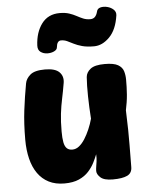

<svg xmlns="http://www.w3.org/2000/svg" viewBox="-57 -880 737 941"><g transform="rotate(-5 311.0 -409.5)"><path d="M222 13Q178 13 145.5 -3.5Q113 -20 91.5 -50.5Q70 -81 59.5 -123.5Q49 -166 49 -217Q49 -297 57 -361.5Q65 -426 77 -492Q81 -515 102.5 -533.5Q124 -552 175 -552Q225 -552 245.5 -531.5Q266 -511 261 -479Q254 -437 246.5 -402Q239 -367 234.5 -329.5Q230 -292 230 -242Q230 -209 234 -188.5Q238 -168 248 -158.5Q258 -149 275 -149Q293 -149 308.5 -161.5Q324 -174 337 -194.5Q350 -215 361 -240.5Q372 -266 379 -292Q375 -348 374 -402.5Q373 -457 376 -497Q378 -520 399 -536.5Q420 -553 469 -553Q514 -553 534.5 -541Q555 -529 561 -509.5Q567 -490 567 -468Q567 -450 566.5 -431.5Q566 -413 564.5 -394Q563 -375 560 -356Q557 -337 553 -318Q557 -211 556 -147.5Q555 -84 555 -39Q555 -9 531 2.5Q507 14 460 14Q417 14 399.5 -2Q382 -18 382 -34Q382 -44 384 -55.5Q386 -67 388 -82Q390 -97 389 -116Q382 -98 371 -76Q360 -54 341.5 -33.5Q323 -13 294 0Q265 13 222 13ZM425 -644Q390 -644 366.5 -650.5Q343 -657 326.5 -665.5Q310 -674 296 -680.5Q282 -687 266 -687Q246 -687 243 -655Q242 -643 227 -636Q212 -629 193.5 -629.5Q175 -630 161 -640Q147 -650 148 -672Q151 -737 182.5 -779Q214 -821 271 -821Q298 -821 317.5 -814.5Q337 -808 352.5 -799.5Q368 -791 383.5 -784.5Q399 -778 418 -778Q433 -778 441.5 -787Q450 -796 454 -812Q457 -827 472.5 -831Q488 -835 506 -830.5Q524 -826 536.5 -814.5Q549 -803 547 -786Q537 -716 501.5 -680Q466 -644 425 -644Z"/></g></svg>

Font: Playpen Sans ExtraBold
Style: Regular
Weight: 800
Designer: Laura Meseguer, Veronika Burian, José Scaglione
Foundry: TypeTogether
Version: Version 1.001